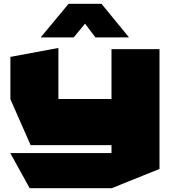

<svg xmlns="http://www.w3.org/2000/svg" viewBox="-20 -790 899 1016"><path d="M570 206V-530H824V104L571 206ZM137 206 35 21V20H570V206ZM142 -22 35 -265V-266H570V-22ZM35 -266V-489L288 -536H289V-266ZM485 -592 374 -739 517 -770 662 -593V-592ZM196 -592V-593L343 -770H517L370 -592Z"/></svg>

Font: Foldit Black
Style: Regular
Weight: 900
Version: Version 1.003